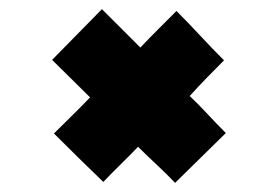

<svg xmlns="http://www.w3.org/2000/svg" viewBox="-20 -400 568 420"><path d="M287 -296Q307 -317 326 -336Q345 -355 366 -376Q392 -350 418 -322Q444 -294 470 -268Q452 -250 432.5 -230Q413 -210 395 -190Q415 -171 434 -150.5Q453 -130 474 -109L363 0Q344 -20 323 -39.5Q302 -59 282 -79Q264 -60 244 -40.5Q224 -21 206 -2Q178 -29 151 -55.5Q124 -82 98 -108Q118 -128 137.5 -147Q157 -166 177 -187L94 -269L203 -380Z"/></svg>

Font: Reem Kufi Fun
Style: Regular
Weight: 400
Designer: Khaled Hosny
Version: Version 1.005